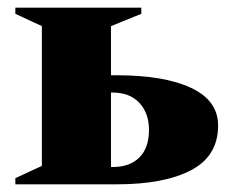

<svg xmlns="http://www.w3.org/2000/svg" viewBox="-20 -480 598 500"><path d="M284 -284Q408 -284 478 -251Q548 -218 548 -153Q548 -74 478 -37Q408 0 284 0H20V-16L89 -48V-412L20 -444V-460H348V-444L269 -412V-284ZM273 -239H269V-45H273Q318 -45 343 -70Q368 -95 368 -142Q368 -185 343 -212Q318 -239 273 -239Z"/></svg>

Font: Spectral ExtraBold
Style: Regular
Weight: 800
Designer: Jean-Baptiste Levee
Foundry: Production Type
Version: Version 2.001